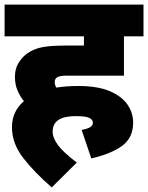

<svg xmlns="http://www.w3.org/2000/svg" viewBox="-20 -642 644 835"><path d="M335 -77Q362 -82 373 -89.5Q384 -97 384 -108Q384 -122 368 -129.5Q352 -137 309 -137Q209 -137 209 -70Q209 -42 232.5 -10.5Q256 21 314 65L205 173Q130 108 81 45Q32 -18 32 -89Q32 -124 45.5 -152.5Q59 -181 84 -202Q67 -223 56 -249Q45 -275 45 -308Q45 -341 58.5 -364.5Q72 -388 91 -404Q109 -418 130.5 -427Q152 -436 185.5 -440Q219 -444 272 -444H345V-484H0V-622H604V-484H519V-313H269Q236 -313 226 -304Q218 -298 218 -284Q218 -273 225 -261Q269 -268 320 -268Q405 -268 457.5 -245.5Q510 -223 534.5 -187Q559 -151 559 -109Q559 -43 511.5 -8Q464 27 377 47Z"/></svg>

Font: Noto Sans Devanagari UI Black
Style: Regular
Weight: 900
Designer: Jelle Bosma - Monotype Design Team
Foundry: Monotype Imaging Inc.
Version: Version 2.003; ttfautohint (v1.8.4.7-5d5b)